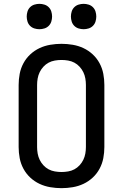

<svg xmlns="http://www.w3.org/2000/svg" viewBox="-20 -971 640 999"><path d="M300 8Q271 8 241.5 3Q212 -2 185.5 -14.5Q159 -27 137.5 -47Q116 -67 102 -93Q88 -119 82.5 -148Q77 -177 77 -206V-529Q77 -558 82.5 -587Q88 -616 102 -642Q116 -668 137.5 -688Q159 -708 185.5 -720.5Q212 -733 241.5 -738Q271 -743 300 -743Q329 -743 358.5 -738Q388 -733 414.5 -720.5Q441 -708 462.5 -688Q484 -668 498 -642Q512 -616 517.5 -587Q523 -558 523 -529V-206Q523 -177 517.5 -148Q512 -119 498 -93Q484 -67 462.5 -47Q441 -27 414.5 -14.5Q388 -2 358.5 3Q329 8 300 8ZM300 -76Q317 -76 334.5 -79Q352 -82 367 -90Q382 -98 394 -111Q406 -124 413.5 -139.5Q421 -155 424 -172Q427 -189 427 -206V-529Q427 -546 424 -563Q421 -580 413.5 -595.5Q406 -611 394 -624Q382 -637 367 -645Q352 -653 334.5 -656Q317 -659 300 -659Q283 -659 265.5 -656Q248 -653 233 -645Q218 -637 206 -624Q194 -611 186.5 -595.5Q179 -580 176 -563Q173 -546 173 -529V-206Q173 -189 176 -172Q179 -155 186.5 -139.5Q194 -124 206 -111Q218 -98 233 -90Q248 -82 265.5 -79Q283 -76 300 -76ZM415 -819Q402 -819 389 -823Q376 -827 366.5 -836.5Q357 -846 353 -859Q349 -872 349 -885Q349 -898 353 -911Q357 -924 366.5 -933.5Q376 -943 389 -947Q402 -951 415 -951Q428 -951 441 -947Q454 -943 463.5 -933.5Q473 -924 477 -911Q481 -898 481 -885Q481 -872 477 -859Q473 -846 463.5 -836.5Q454 -827 441 -823Q428 -819 415 -819ZM185 -819Q172 -819 159 -823Q146 -827 136.5 -836.5Q127 -846 123 -859Q119 -872 119 -885Q119 -898 123 -911Q127 -924 136.5 -933.5Q146 -943 159 -947Q172 -951 185 -951Q198 -951 211 -947Q224 -943 233.5 -933.5Q243 -924 247 -911Q251 -898 251 -885Q251 -872 247 -859Q243 -846 233.5 -836.5Q224 -827 211 -823Q198 -819 185 -819Z"/></svg>

Font: Iosevka Fixed Curly Md Ex
Style: Regular
Weight: 500
Width: 7
Monospace: yes
Designer: Belleve Invis
Foundry: Belleve Invis
Version: Version 30.1.2